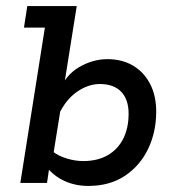

<svg xmlns="http://www.w3.org/2000/svg" viewBox="-20 -603 567 633"><path d="M271 10Q229 10 193.5 -6Q158 -22 134 -52L145 -68L135 0H47L128 -512H59L70 -583H233L190 -313L174 -299Q195 -355 240.5 -381.5Q286 -408 334 -408Q382 -408 418 -387Q454 -366 474.5 -327Q495 -288 495 -235Q495 -168 468.5 -112.5Q442 -57 392 -23.5Q342 10 271 10ZM254 -72Q302 -72 335.5 -91.5Q369 -111 386.5 -146Q404 -181 404 -228Q404 -275 379.5 -300.5Q355 -326 309 -326Q271 -326 234 -300.5Q197 -275 173 -224L182 -257L154 -83L153 -104Q172 -89 200 -80.5Q228 -72 254 -72Z"/></svg>

Font: Rokkitt Medium
Style: Italic
Weight: 500
Italic angle: -9°
Designer: Vernon Adams
Foundry: Vernon Adams
Version: Version 3.103